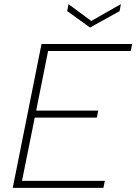

<svg xmlns="http://www.w3.org/2000/svg" viewBox="-20 -914 663 934"><path d="M616 -666H214L156 -376H458L451 -342H149L87 -34H490L483 0H42L182 -700H623ZM568 -894 562 -860 418 -780 307 -860 313 -894 424 -812Z"/></svg>

Font: Albert Sans ExtraLight
Style: Italic
Weight: 250
Italic angle: -11.25°
Designer: Andreas Rasmussen
Foundry: a.Foundry
Version: Version 1.025